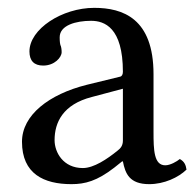

<svg xmlns="http://www.w3.org/2000/svg" viewBox="-20 -459 497 489"><path d="M293 -233V-101C293 -88 287 -81 279 -75C253 -54 219 -31 191 -31C141 -31 119 -71 119 -102C119 -147 140 -193 214 -212ZM293 -48C299 -17 309.6 10 360 10C398.3 10 434.3 -7 455 -27C453.3 -39.3 449.3 -47.7 438 -54C430.5 -47.8 413.7 -38 401 -38C372 -38 371 -77 371 -123V-270C371 -412 293 -439 220 -439C138 -439 55 -385 55 -328C55 -304 67 -292 90 -292C119 -292 137 -313 137 -326C137 -333 136 -340 134 -344C133 -347 132 -353 132 -364C132 -395 174 -406 212 -406C246 -406 293 -389 293 -276C293 -269 290 -265 287 -264L201 -243C105 -219 36 -166 36 -98C36 -16 92 10 162 10C196.8 10 227 2 271 -32L291 -48Z"/></svg>

Font: Libertinus Math
Style: Regular
Weight: 400
Designer: Philipp H. Poll
Foundry: Khaled Hosny
Version: Version 6.2